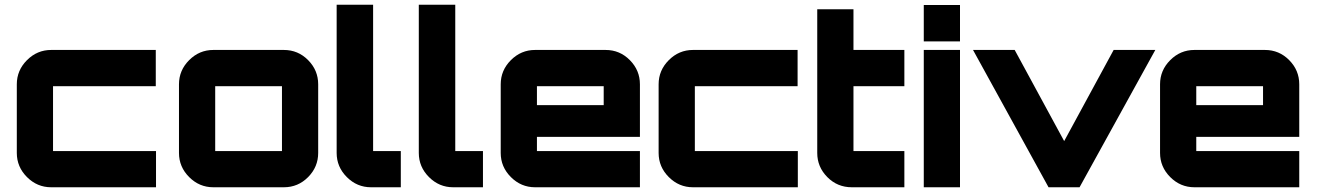

<svg xmlns="http://www.w3.org/2000/svg" viewBox="-20 -791 5561 811"><path d="M638 -427H204V-153H639V0H196Q137 0 94 -43Q51 -86 51 -145V-435Q51 -494 94 -537Q137 -580 196 -580H638Z M881 -580H1179Q1239 -580 1281.5 -537Q1324 -494 1324 -435V-145Q1324 -86 1281.5 -43Q1239 0 1179 0H881Q822 0 779 -43Q736 -86 736 -145V-435Q736 -494 779 -537Q822 -580 881 -580ZM889 -427V-153H1171V-427Z M1402 -771H1556V-153H1673V0H1547Q1488 0 1445 -43Q1402 -86 1402 -145Z M1749 -771H1903V-153H2020V0H1894Q1835 0 1792 -43Q1749 -86 1749 -145Z M2538 -580Q2598 -580 2640.5 -537Q2683 -494 2683 -435V-213H2248V-153H2683V0H2240Q2181 0 2138 -43Q2095 -86 2095 -145V-435Q2095 -494 2138 -537Q2181 -580 2240 -580ZM2248 -347H2530V-427H2248Z M3349 -427H2915V-153H3350V0H2907Q2848 0 2805 -43Q2762 -86 2762 -145V-435Q2762 -494 2805 -537Q2848 -580 2907 -580H3349Z M3800 -427H3585V-153H3800V0H3578Q3517 0 3474.5 -43Q3432 -86 3432 -145V-752H3585V-580H3800Z M3882 0V-580H4035V0ZM3882 -770H4035V-616H3882Z M4684 -580H4860L4540 0H4409L4090 -580H4266L4475 -195Z M5323 -580Q5383 -580 5425.5 -537Q5468 -494 5468 -435V-213H5033V-153H5468V0H5025Q4966 0 4923 -43Q4880 -86 4880 -145V-435Q4880 -494 4923 -537Q4966 -580 5025 -580ZM5033 -347H5315V-427H5033Z"/></svg>

Font: Orbitron
Style: Black
Weight: 900
Designer: Matt McInerney
Foundry: Matt McInerney
Version: 1.000